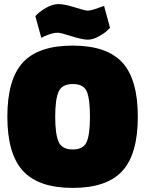

<svg xmlns="http://www.w3.org/2000/svg" viewBox="-20 -906 710 939"><path d="M250 -335Q250 -250 266.5 -212.5Q283 -175 335.5 -175Q388 -175 404 -212Q420 -249 420 -335.5Q420 -422 404.5 -458.5Q389 -495 336 -495Q283 -495 266.5 -457.5Q250 -420 250 -335ZM654 -335Q654 -152 578 -69.5Q502 13 335.5 13Q169 13 92.5 -70Q16 -153 16 -335.5Q16 -518 92 -600.5Q168 -683 335 -683Q502 -683 578 -600.5Q654 -518 654 -335ZM263 -746Q236 -746 196 -728L182 -721L153 -827Q170 -847 203 -866.5Q236 -886 265.5 -886Q295 -886 346 -870Q397 -854 408 -854Q428 -854 474 -872L489 -877L518 -770Q512 -764 501.5 -754Q491 -744 463 -728Q435 -712 409 -712Q383 -712 329.5 -729Q276 -746 263 -746Z"/></svg>

Font: Titillium Web
Style: Black
Weight: 900
Version: Version 1.001;PS 35.000;hotconv 1.0.70;makeotf.lib2.5.55311